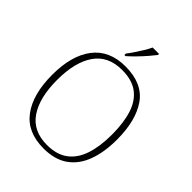

<svg xmlns="http://www.w3.org/2000/svg" viewBox="-259 -1068 1216 1216"><g transform="rotate(45 349.0 -460.5)"><path d="M349 10Q203 10 130.5 -87.5Q58 -185 58 -359Q58 -532 132 -628.5Q206 -725 350 -725Q502 -725 570.5 -627.5Q639 -530 639 -358Q639 -247 608.5 -164Q578 -81 514 -35.5Q450 10 349 10ZM349 -21Q436 -21 490 -61.5Q544 -102 569 -177.5Q594 -253 594 -358Q594 -464 570 -539Q546 -614 492.5 -654Q439 -694 350 -694Q225 -694 164 -605.5Q103 -517 103 -358Q103 -199 163.5 -110Q224 -21 349 -21ZM293 -784Q308 -803 325.5 -829Q343 -855 359.5 -882Q376 -909 386 -931H443V-921Q430 -904 405 -875Q380 -846 352 -817.5Q324 -789 303 -771H293Z"/></g></svg>

Font: Noto Serif Tamil ExtraLight
Style: Italic
Weight: 200
Italic angle: -12°
Designer: Indian Type Foundry, Tom Grace, and the Monotype Design Team
Foundry: Monotype Imaging Inc.
Version: Version 2.003; ttfautohint (v1.8.4.7-5d5b)